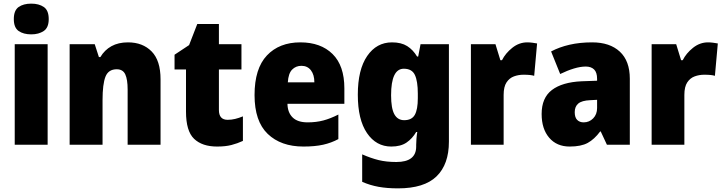

<svg xmlns="http://www.w3.org/2000/svg" viewBox="-20 -796 3978 1056"><path d="M152 -776Q194 -776 221 -757.5Q248 -739 248 -691Q248 -644 220.5 -625.5Q193 -607 152 -607Q109 -607 82.5 -625.5Q56 -644 56 -691Q56 -739 82.5 -757.5Q109 -776 152 -776ZM242 -553V0H61V-553Z M684 -563Q765 -563 814 -513Q863 -463 863 -360V0H682V-304Q682 -359 669 -387Q656 -415 622 -415Q576 -415 560 -374Q544 -333 544 -246V0H363V-553H501L524 -482H532Q555 -521 593 -542Q631 -563 684 -563Z M1232 -137Q1253 -137 1273.5 -142Q1294 -147 1316 -156V-21Q1286 -7 1253 1.5Q1220 10 1174 10Q1092 10 1047.5 -32.5Q1003 -75 1003 -182V-414H940V-495L1020 -548L1065 -664H1184V-553H1308V-414H1184V-191Q1184 -137 1232 -137Z M1632 -563Q1744 -563 1809 -499Q1874 -435 1874 -310V-225H1561Q1562 -177 1589.5 -150Q1617 -123 1672 -123Q1719 -123 1758.5 -133.5Q1798 -144 1841 -166V-31Q1802 -10 1757 0Q1712 10 1649 10Q1525 10 1452.5 -59.5Q1380 -129 1380 -273Q1380 -419 1448 -491Q1516 -563 1632 -563ZM1638 -434Q1607 -434 1586.5 -413Q1566 -392 1563 -343H1709Q1709 -385 1690 -409.5Q1671 -434 1638 -434Z M2136 -563Q2187 -563 2219.5 -542.5Q2252 -522 2274 -485H2280L2293 -553H2449V-17Q2449 108 2381 174Q2313 240 2169 240Q2109 240 2062 231.5Q2015 223 1972 204V53Q2020 74 2062.5 84.5Q2105 95 2160 95Q2269 95 2269 10V1Q2269 -13 2270.5 -32.5Q2272 -52 2275 -70H2269Q2248 -34 2216 -12Q2184 10 2132 10Q2049 10 1998.5 -64Q1948 -138 1948 -275Q1948 -413 1999.5 -488Q2051 -563 2136 -563ZM2201 -418Q2131 -418 2131 -272Q2131 -200 2149 -167.5Q2167 -135 2203 -135Q2245 -135 2261.5 -164.5Q2278 -194 2278 -256V-281Q2278 -349 2262 -383.5Q2246 -418 2201 -418Z M2880 -563Q2894 -563 2908.5 -561Q2923 -559 2934 -557L2918 -379Q2908 -382 2894.5 -383.5Q2881 -385 2859 -385Q2832 -385 2807 -376Q2782 -367 2766 -343Q2750 -319 2750 -274V0H2570V-553H2705L2732 -465H2741Q2760 -503 2797.5 -533Q2835 -563 2880 -563Z M3237 -563Q3334 -563 3389 -512Q3444 -461 3444 -363V0H3318L3284 -73H3281Q3249 -30 3212.5 -10Q3176 10 3113 10Q3042 10 3000.5 -38.5Q2959 -87 2959 -169Q2959 -258 3015.5 -301Q3072 -344 3179 -349L3264 -352V-362Q3264 -398 3247.5 -414Q3231 -430 3202 -430Q3172 -430 3136 -419Q3100 -408 3061 -389L3011 -513Q3056 -537 3112.5 -550Q3169 -563 3237 -563ZM3226 -245Q3180 -243 3160.5 -226.5Q3141 -210 3141 -179Q3141 -150 3154.5 -136.5Q3168 -123 3190 -123Q3221 -123 3242.5 -145Q3264 -167 3264 -202V-247Z M3874 -563Q3888 -563 3902.5 -561Q3917 -559 3928 -557L3912 -379Q3902 -382 3888.5 -383.5Q3875 -385 3853 -385Q3826 -385 3801 -376Q3776 -367 3760 -343Q3744 -319 3744 -274V0H3564V-553H3699L3726 -465H3735Q3754 -503 3791.5 -533Q3829 -563 3874 -563Z"/></svg>

Font: Noto Sans SemiCondensed Black
Style: Regular
Weight: 900
Width: 4
Designer: Monotype Design Team
Foundry: Monotype Imaging Inc.
Version: Version 2.013; ttfautohint (v1.8.4.7-5d5b)